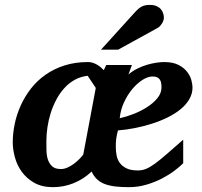

<svg xmlns="http://www.w3.org/2000/svg" viewBox="-20 -754 825 786"><path d="M338.9 -443.8Q309.6 -440.4 285.9 -427.2Q262.2 -414.1 243.4 -393.3Q224.6 -372.6 210.7 -346.4Q196.8 -320.3 187.7 -291.7Q178.7 -263.2 174.3 -233.6Q169.9 -204.1 169.9 -176.8Q169.9 -159.7 170.2 -139.6Q170.4 -119.6 175.5 -102.5Q180.7 -85.4 192.9 -73.7Q205.1 -62 229 -62Q242.7 -62 256.3 -68.1Q270 -74.2 282.2 -83.3Q294.4 -92.3 304.4 -102.5Q314.5 -112.8 320.8 -121.1L372.1 -394ZM641.1 -396Q641.1 -404.8 639.9 -413.1Q638.7 -421.4 634.8 -427.5Q630.9 -433.6 623.8 -437.3Q616.7 -440.9 605 -440.9Q585.4 -440.9 563.2 -426.8Q541 -412.6 521.2 -388.9Q501.5 -365.2 487.3 -334.2Q473.1 -303.2 470.2 -270Q497.1 -275.9 527.1 -287.6Q557.1 -299.3 582.5 -315.7Q607.9 -332 624.5 -352.3Q641.1 -372.6 641.1 -396ZM768.1 -396Q768.1 -370.1 754.9 -347.7Q741.7 -325.2 719 -306.6Q696.3 -288.1 666 -273.2Q635.7 -258.3 601.8 -247.6Q567.9 -236.8 532.2 -229.7Q496.6 -222.7 462.9 -220.2Q460 -209.5 458.3 -200.9Q456.5 -192.4 455.6 -184.3Q454.6 -176.3 454.3 -168.2Q454.1 -160.2 454.1 -150.9Q454.1 -134.8 457.3 -117.9Q460.4 -101.1 470.2 -87.4Q480 -73.7 497.8 -64.9Q515.6 -56.2 544.9 -56.2Q561.5 -56.2 577.4 -62.5Q593.3 -68.8 613.8 -83.7Q634.3 -98.6 662.1 -122.8Q689.9 -147 730 -182.1V-85.9Q715.8 -71.3 692.9 -54.2Q669.9 -37.1 640.9 -22.2Q611.8 -7.3 577.9 2.4Q543.9 12.2 507.8 12.2Q476.1 12.2 451.7 9.3Q427.2 6.3 408.7 -0.7Q390.1 -7.8 377 -20.3Q363.8 -32.7 355 -51.8Q322.8 -21 282 -4.4Q241.2 12.2 196.8 12.2Q151.4 12.2 119.9 -5.9Q88.4 -23.9 68.8 -51.3Q49.3 -78.6 40.8 -110.8Q32.2 -143.1 32.2 -170.9Q32.2 -208 40.3 -246.8Q48.3 -285.6 64.9 -322.3Q81.5 -358.9 106.7 -391.4Q131.8 -423.8 166.3 -448Q200.7 -472.2 244.1 -486.1Q287.6 -500 340.8 -500Q351.1 -500 360.4 -496.8Q369.6 -493.7 377.7 -489Q385.7 -484.4 392.6 -478.5Q399.4 -472.7 404.8 -466.8L415 -487.8H520L505.9 -449.2Q522.5 -463.4 542.2 -473.1Q562 -482.9 581.8 -488.8Q601.6 -494.6 619.9 -497.3Q638.2 -500 651.9 -500Q688.5 -500 711.2 -488Q733.9 -476.1 746.6 -459.2Q759.3 -442.4 763.7 -424.8Q768.1 -407.2 768.1 -396ZM650.9 -681.2Q650.9 -676.3 648.9 -670.2Q647 -664.1 643.3 -658.2Q639.6 -652.3 635 -647.2Q630.4 -642.1 624.5 -639.2L463.9 -550.8H393.6L530.8 -702.1Q539.1 -711.4 546.1 -717.5Q553.2 -723.6 560.5 -727.3Q567.9 -731 575.7 -732.4Q583.5 -733.9 593.8 -733.9Q609.9 -733.9 620.8 -729Q631.8 -724.1 638.4 -716.6Q645 -709 647.9 -699.5Q650.9 -689.9 650.9 -681.2Z"/></svg>

Font: Charis SIL Eur
Style: Bold Italic
Weight: 700
Italic angle: -11°
Foundry: SIL International
Version: Version 5.000